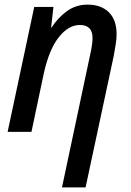

<svg xmlns="http://www.w3.org/2000/svg" viewBox="-20 -570 567 830"><path d="M369 -330Q374 -352 377 -371Q380 -390 380 -406Q380 -462 325 -462Q276 -462 234 -409Q192 -356 169 -251L116 0H13L128 -540H211L201 -451H203Q230 -493 269 -521.5Q308 -550 359 -550Q417 -550 450.5 -517Q484 -484 484 -422Q484 -401 480 -377Q476 -353 472 -330L350 240H248Z"/></svg>

Font: Noto Sans SemiCondensed Medium
Style: Italic
Weight: 500
Width: 4
Italic angle: -12°
Designer: Monotype Design Team
Foundry: Monotype Imaging Inc.
Version: Version 2.013; ttfautohint (v1.8.4.7-5d5b)